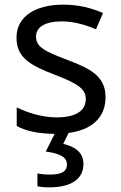

<svg xmlns="http://www.w3.org/2000/svg" viewBox="-20 -566 519 826"><path d="M339 139C339 88 300 64 252 53L275 6C374 -7 434 -59 434 -148C434 -234 375 -269 273 -307C170 -346 135 -364 135 -409C135 -449 174 -474 246 -474C298 -474 348 -459 393 -440L423 -510C373 -532 317 -546 252 -546C132 -546 51 -495 51 -404C51 -316 113 -284 217 -244C322 -204 349 -180 349 -140C349 -92 311 -61 222 -61C159 -61 94 -83 52 -104V-24C92 -2 143 9 215 10L177 86C228 93 268 106 268 141C268 174 242 185 194 185C175 185 153 183 141 180V235C152 238 171 240 191 240C289 240 339 203 339 139Z"/></svg>

Font: Noto Sans Sunuwar
Style: Regular
Weight: 400
Designer: Anshuman Pandey
Foundry: Jamra Patel LLC
Version: Version 1.000